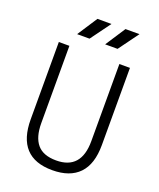

<svg xmlns="http://www.w3.org/2000/svg" viewBox="-162 -993 911 1100"><g transform="rotate(20 293.0 -442.5)"><path d="M291 9.8Q76.2 9.8 76.2 -222.7V-693.4H140.6V-222.7Q140.6 -137.2 177.2 -93.8Q213.9 -50.3 293 -50.3Q445.3 -50.3 445.3 -222.7V-693.4H509.8V-222.7Q509.8 -106.4 454.1 -48.3Q398.4 9.8 291 9.8ZM159.2 -771.5 238.8 -893.6H324.2L234.9 -771.5ZM330.1 -771.5 409.7 -893.6H495.1L405.8 -771.5Z"/></g></svg>

Font: CaskaydiaMono NF Light
Style: Regular
Weight: 300
Designer: Aaron Bell
Foundry: Saja Typeworks
Version: Version 2111.001; ttfautohint (v1.8.4);Nerd Fonts 3.1.1